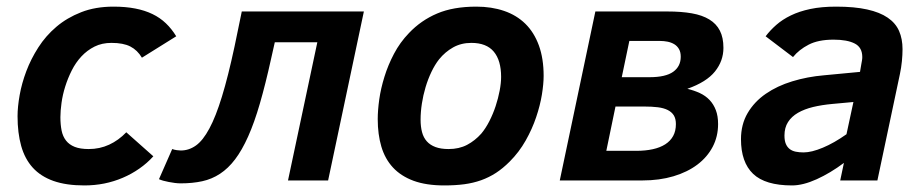

<svg xmlns="http://www.w3.org/2000/svg" viewBox="-20 -547 2800 582"><path d="M444.8 -73.2Q425.8 -52.2 402.3 -35.9Q378.9 -19.5 352.1 -8.1Q325.2 3.4 295.9 9.3Q266.6 15.1 235.8 15.1Q180.7 15.1 142.1 1.5Q103.5 -12.2 79.3 -38.8Q55.2 -65.4 44.2 -104.7Q33.2 -144 33.2 -194.8Q33.2 -223.1 39.6 -258.8Q45.9 -294.4 59.8 -331.3Q73.7 -368.2 96.2 -403.3Q118.7 -438.5 150.9 -465.8Q183.1 -493.2 226.1 -510Q269 -526.9 324.2 -526.9Q360.8 -526.9 389.9 -521.2Q418.9 -515.6 442.1 -504.4Q465.3 -493.2 482.9 -476.3Q500.5 -459.5 514.2 -437L410.2 -372.1Q396.5 -395 375.2 -406Q354 -417 317.9 -417Q289.1 -417 266.6 -405.8Q244.1 -394.5 226.8 -376Q209.5 -357.4 197.5 -333.5Q185.5 -309.6 177.7 -284.7Q169.9 -259.8 166.5 -235.4Q163.1 -210.9 163.1 -191.9Q163.1 -169.4 166.7 -151.4Q170.4 -133.3 180.2 -120.8Q189.9 -108.4 206.5 -101.8Q223.1 -95.2 249 -95.2Q282.2 -95.2 310.8 -108.4Q339.4 -121.6 362.8 -146Z M813 -418.9 801.8 -369.1Q784.7 -291.5 767.8 -233.4Q751 -175.3 732.2 -133.3Q713.4 -91.3 692.6 -64Q671.9 -36.6 647 -20.3Q622.1 -3.9 592.8 2.4Q563.5 8.8 527.8 8.8Q519.5 8.8 510 7.6Q500.5 6.3 491.5 4.6Q482.4 2.9 474.6 0.7Q466.8 -1.5 461.9 -3.9L502 -95.2Q508.8 -92.8 516.1 -91.8Q523.4 -90.8 527.8 -90.8Q552.7 -90.8 574 -106Q595.2 -121.1 614.7 -157.5Q634.3 -193.8 652.8 -254.4Q671.4 -314.9 690.9 -405.8L712.9 -512.2H1083L974.6 0H853L941.9 -418.9Z M1125 -186Q1125 -212.4 1129.6 -245.6Q1134.3 -278.8 1145.3 -314.2Q1156.2 -349.6 1174.3 -384Q1192.4 -418.5 1219.7 -446.8Q1256.3 -485.4 1305.2 -506.1Q1354 -526.9 1423.8 -526.9Q1470.2 -526.9 1508.1 -513.9Q1545.9 -501 1572.5 -474.9Q1599.1 -448.7 1613.5 -409.2Q1627.9 -369.6 1627.9 -316.9Q1627.9 -293 1622.6 -260Q1617.2 -227.1 1605.2 -191.7Q1593.3 -156.2 1573.5 -121.1Q1553.7 -85.9 1524.9 -57.1Q1504.4 -36.6 1483.4 -22.9Q1462.4 -9.3 1438.5 -0.7Q1414.6 7.8 1387.2 11.5Q1359.9 15.1 1326.7 15.1Q1272 15.1 1233.6 1Q1195.3 -13.2 1171.1 -39.3Q1147 -65.4 1136 -102.5Q1125 -139.6 1125 -186ZM1254.9 -184.1Q1254.9 -163.1 1259.3 -146.5Q1263.7 -129.9 1273.7 -118.7Q1283.7 -107.4 1300 -101.3Q1316.4 -95.2 1339.8 -95.2Q1371.6 -95.2 1395.8 -107.9Q1419.9 -120.6 1439 -142.1Q1452.1 -157.7 1463.4 -179.7Q1474.6 -201.7 1482.4 -225.3Q1490.2 -249 1494.6 -272.2Q1499 -295.4 1499 -314Q1499 -363.8 1476.8 -390.4Q1454.6 -417 1408.7 -417Q1377.9 -417 1353.5 -403.3Q1329.1 -389.6 1311 -367.2Q1298.3 -351.1 1287.8 -329.1Q1277.3 -307.1 1270 -282.7Q1262.7 -258.3 1258.8 -232.9Q1254.9 -207.5 1254.9 -184.1Z M2063.5 -277.8Q2084 -272.9 2101.3 -264.9Q2118.7 -256.8 2130.9 -243.9Q2143.1 -231 2149.9 -213.1Q2156.7 -195.3 2156.7 -170.9Q2156.7 -133.3 2140.4 -102.1Q2124 -70.8 2094 -48.1Q2064 -25.4 2021.5 -12.7Q1979 0 1926.8 0H1676.8L1784.7 -512.2H2003.4Q2045.4 -512.2 2077.1 -506.6Q2108.9 -501 2130.1 -488Q2151.4 -475.1 2162.1 -454.1Q2172.9 -433.1 2172.9 -401.9Q2172.9 -362.3 2147.2 -330.3Q2121.6 -298.3 2063.5 -277.8ZM1948.7 -313Q1997.6 -313 2020.5 -329.3Q2043.5 -345.7 2043.5 -375Q2043.5 -389.2 2038.1 -398.4Q2032.7 -407.7 2023.7 -413.1Q2014.6 -418.5 2003.4 -420.7Q1992.2 -422.9 1980.5 -422.9H1887.7L1864.7 -313ZM1908.7 -89.8Q1936.5 -89.8 1958.7 -94.7Q1981 -99.6 1996.6 -109.6Q2012.2 -119.6 2020.5 -134.8Q2028.8 -149.9 2028.8 -170.9Q2028.8 -187 2022.5 -197.3Q2016.1 -207.5 2003.9 -213.6Q1991.7 -219.7 1973.9 -221.9Q1956.1 -224.1 1932.6 -224.1H1845.7L1817.9 -89.8Z M2526.9 0 2538.1 -53.2Q2497.1 -22.5 2455.6 -3.7Q2414.1 15.1 2380.9 15.1Q2299.8 15.1 2262.9 -20Q2226.1 -55.2 2226.1 -125Q2226.1 -169.9 2246.3 -204.3Q2266.6 -238.8 2301.3 -262.7Q2335.9 -286.6 2381.6 -300.5Q2427.2 -314.5 2478 -318.8L2586.9 -329.1L2590.8 -352.1Q2591.8 -357.9 2592.8 -363.3Q2593.8 -368.7 2593.8 -374Q2593.8 -403.3 2571 -415Q2548.3 -426.8 2506.8 -426.8Q2460.4 -426.8 2431.2 -411.6Q2401.9 -396.5 2383.8 -374L2300.8 -437Q2314.5 -455.1 2333 -471.4Q2351.6 -487.8 2377.2 -500.2Q2402.8 -512.7 2436.5 -519.8Q2470.2 -526.9 2514.6 -526.9Q2570.3 -526.9 2608.6 -518.3Q2647 -509.8 2670.9 -493.4Q2694.8 -477.1 2705.3 -453.1Q2715.8 -429.2 2715.8 -397.9Q2715.8 -381.3 2713.9 -361.6Q2711.9 -341.8 2708 -323.2L2639.6 0ZM2566.9 -237.8 2502.9 -231.9Q2471.2 -229 2444.8 -222.7Q2418.5 -216.3 2398.9 -205.1Q2379.4 -193.8 2368.7 -177Q2357.9 -160.2 2357.9 -136.2Q2357.9 -120.6 2362.1 -110.8Q2366.2 -101.1 2373.8 -95.2Q2381.3 -89.4 2392.1 -87.2Q2402.8 -85 2416 -85Q2427.7 -85 2442.6 -88.6Q2457.5 -92.3 2474.4 -99.4Q2491.2 -106.4 2509.3 -116.7Q2527.3 -127 2545.9 -140.1Z"/></svg>

Font: Lorenzo Sans
Style: Bold Italic
Weight: 700
Italic angle: -12°
Foundry: Intel Corporation
Version: Version 1.00; ttfautohint (v1.5)